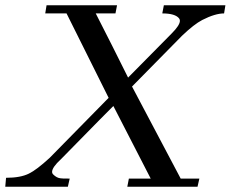

<svg xmlns="http://www.w3.org/2000/svg" viewBox="-40 -710 877 730"><path d="M583 -690H817L812 -659Q778 -659 729 -634Q698 -618 652 -574L462 -381L647 -31H718L711 0H444L450 -31H533L391 -307Q391 -308 192 -105Q158 -74 158 -56Q158 -51 162 -47Q176 -33 191 -32Q193 -31 225 -31L218 0H-20L-17 -34Q38 -34 70 -50Q99 -64 149 -110L373 -338L213 -659H132L137 -690H405L399 -659H324Q345 -618 386 -537Q427 -456 447 -415L612 -582Q644 -614 644 -631Q644 -636 641 -640Q626 -659 577 -659Z"/></svg>

Font: GFS Didot
Style: Italic
Weight: 400
Italic angle: -12°
Designer: Takis Katsoulidis and George D. Matthiopoulos
Foundry: George Matthiopoulos and Takis Katsoulidis
Version: Version 1.0